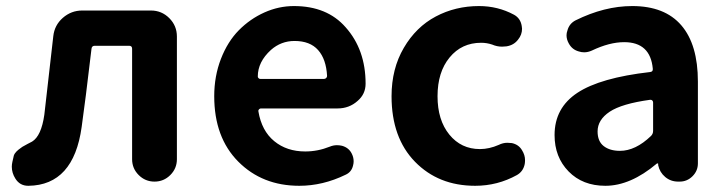

<svg xmlns="http://www.w3.org/2000/svg" viewBox="-20 -594 2374 628"><path d="M73.2 13.7Q73.2 13.7 72.3 13.7Q44.9 13.7 30.3 -9.8Q18.6 -28.3 18.6 -48.8Q18.6 -55.7 20.5 -64.5L23.4 -77.1Q24.4 -85.9 28.8 -92.3Q33.2 -98.6 40.5 -104.5Q47.9 -110.4 53.2 -113.8Q58.6 -117.2 69.8 -123Q81.1 -128.9 85 -130.9Q115.2 -149.4 125 -218.8Q133.8 -293.9 154.3 -475.6Q158.2 -511.7 185.5 -535.6Q212.9 -559.6 249 -559.6H473.6Q508.8 -559.6 533.7 -534.7Q558.6 -509.8 558.6 -474.6V-73.2Q558.6 -43 537.1 -21.5Q515.6 0 485.4 0Q455.1 0 433.6 -21.5Q412.1 -43 412.1 -73.2V-434.6Q412.1 -444.3 402.3 -444.3H290Q280.3 -444.3 279.3 -434.6Q258.8 -260.7 247.1 -178.7Q220.7 11.7 73.2 13.7Z M959 13.7Q837.9 13.7 759.3 -65.4Q680.7 -144.5 680.7 -279.3Q680.7 -344.7 702.6 -401.4Q724.6 -458 761.2 -495.1Q797.9 -532.2 844.7 -553.2Q891.6 -574.2 941.4 -574.2Q1049.8 -574.2 1110.4 -504.9Q1175.8 -431.6 1175.8 -320.3Q1175.8 -286.1 1149.4 -263.7Q1122.1 -239.3 1084 -239.3H833Q830.1 -239.3 827.1 -236.3Q824.2 -233.4 825.2 -229.5Q835.9 -166 877 -132.3Q918 -98.6 978.5 -98.6Q1019.5 -98.6 1058.6 -114.3Q1070.3 -119.1 1082 -119.1Q1090.8 -119.1 1098.6 -117.2Q1120.1 -111.3 1129.9 -92.8Q1136.7 -80.1 1136.7 -66.4Q1136.7 -59.6 1134.8 -52.7Q1129.9 -31.2 1110.4 -22.5Q1036.1 13.7 959 13.7ZM823.2 -343.8Q823.2 -340.8 825.2 -338.9Q827.1 -335.9 831.1 -335.9H1040Q1043.9 -335.9 1046.9 -338.9Q1049.8 -341.8 1049.8 -345.7Q1049.8 -345.7 1049.8 -345.7Q1046.9 -400.4 1020.5 -430.2Q994.1 -460 943.4 -460Q899.4 -460 866.2 -430.7Q823.2 -391.6 823.2 -343.8Z M1534.2 13.7Q1414.1 13.7 1337.4 -64.9Q1260.7 -143.6 1260.7 -279.3Q1260.7 -369.1 1300.8 -437.5Q1340.8 -505.9 1405.3 -540Q1469.7 -574.2 1546.9 -574.2Q1608.4 -574.2 1661.1 -545.9Q1682.6 -534.2 1686.5 -508.8Q1687.5 -503.9 1687.5 -500Q1687.5 -480.5 1674.8 -464.8Q1661.1 -446.3 1636.7 -442.4Q1628.9 -441.4 1622.1 -441.4Q1605.5 -441.4 1589.8 -448.2Q1572.3 -454.1 1553.7 -454.1Q1490.2 -454.1 1450.7 -406.2Q1411.1 -358.4 1411.1 -279.3Q1411.1 -201.2 1449.7 -153.8Q1488.3 -106.4 1549.8 -106.4Q1580.1 -106.4 1611.3 -120.1Q1625 -127 1639.6 -127Q1646.5 -127 1654.3 -126Q1676.8 -121.1 1687.5 -102.5Q1697.3 -86.9 1697.3 -70.3Q1697.3 -63.5 1696.3 -57.6Q1691.4 -33.2 1670.9 -21.5Q1607.4 13.7 1534.2 13.7Z M1960 13.7Q1885.7 13.7 1839.8 -33.2Q1793.9 -80.1 1793.9 -152.3Q1793.9 -241.2 1868.7 -290.5Q1943.4 -339.8 2106.4 -358.4Q2116.2 -359.4 2115.2 -369.1Q2107.4 -456.1 2021.5 -456.1Q1973.6 -456.1 1916 -428.7Q1903.3 -422.9 1890.6 -422.9Q1881.8 -422.9 1873 -425.8Q1851.6 -431.6 1840.8 -451.2Q1833 -464.8 1833 -478.5Q1833 -486.3 1835.9 -494.1Q1841.8 -516.6 1862.3 -527.3Q1957 -574.2 2047.9 -574.2Q2154.3 -574.2 2208.5 -511.2Q2262.7 -448.2 2262.7 -327.1V-59.6Q2262.7 -35.2 2245.1 -17.6Q2227.5 0 2203.1 0H2198.2Q2173.8 0 2155.8 -15.1Q2137.7 -30.3 2132.8 -53.7V-58.6Q2131.8 -59.6 2130.4 -59.6Q2128.9 -59.6 2127.9 -58.6Q2042 13.7 1960 13.7ZM2007.8 -100.6Q2058.6 -100.6 2109.4 -149.4Q2116.2 -156.2 2116.2 -166V-258.8Q2116.2 -262.7 2113.3 -265.6Q2111.3 -267.6 2107.4 -267.6Q2107.4 -267.6 2106.4 -267.6Q2013.7 -254.9 1974.1 -228.5Q1934.6 -202.1 1934.6 -164.1Q1934.6 -131.8 1954.6 -116.2Q1974.6 -100.6 2007.8 -100.6Z"/></svg>

Font: Gen Jyuu GothicX Bold
Style: Bold
Weight: 700
Designer: Ryoko NISHIZUKA (kana &amp; ideographs); Paul D. Hunt (Latin, Greek &amp; Cyrillic); Wenlong ZHANG (bopomofo); Sandoll C
Version: Version 1.058.20140828